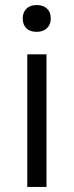

<svg xmlns="http://www.w3.org/2000/svg" viewBox="-20 -740 291 760"><path d="M88 0V-525H164V0ZM70 -667Q70 -691 84.5 -705.5Q99 -720 125 -720Q151 -720 166 -706Q181 -692 181 -667Q181 -643 166 -628.5Q151 -614 125 -614Q99 -614 84.5 -628Q70 -642 70 -667Z"/></svg>

Font: Easer Grotesk Light
Style: Regular
Weight: 300
Designer: Boardeaser, Bonnie Shaver-Troup, Thomas Jockin
Foundry: Lexend
Version: Version 1.008;Glyphs 3.1.2 (3151)